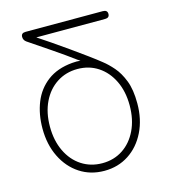

<svg xmlns="http://www.w3.org/2000/svg" viewBox="-104 -756 748 849"><g transform="rotate(-15 270.0 -331.0)"><path d="M270 11Q207 11 158 -21Q109 -53 81 -110Q53 -167 53 -240Q53 -306 74.5 -359.5Q96 -413 141 -447Q186 -481 255 -487Q265 -488 275.5 -488Q286 -488 293 -487Q289 -489 282 -494Q239 -526 184.5 -563Q130 -600 84 -631Q71 -640 71 -655Q71 -673 91 -673H445Q466 -673 466 -655Q466 -637 446 -637H131Q154 -622 188.5 -598.5Q223 -575 261 -548Q299 -521 332.5 -496.5Q366 -472 387 -455Q409 -438 432 -411.5Q455 -385 471 -344Q487 -303 487 -240Q487 -167 459 -110Q431 -53 382 -21Q333 11 270 11ZM270 -24Q323 -24 364 -51Q405 -78 428.5 -127Q452 -176 452 -240Q452 -304 428.5 -352.5Q405 -401 364 -428Q323 -455 270 -455Q217 -455 175.5 -428Q134 -401 110.5 -352.5Q87 -304 87 -240Q87 -176 110.5 -127Q134 -78 175.5 -51Q217 -24 270 -24Z"/></g></svg>

Font: Zen Maru Gothic Light
Style: Regular
Weight: 300
Designer: Yoshimichi Ohira
Foundry: Positype
Version: Version 1.001